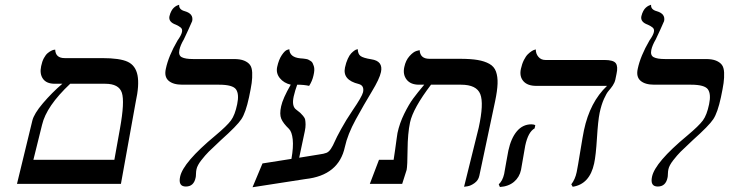

<svg xmlns="http://www.w3.org/2000/svg" viewBox="-20 -766 3037 800"><path d="M272.5 -417Q173.3 -323.7 155.3 -246.1L119.1 -100.1H456.5L480 -231Q500 -341.8 487.8 -379.4Q475.6 -417 418.5 -417ZM50.8 0 114.7 -263.2Q121.6 -292 158.9 -335.9Q196.3 -379.9 239.7 -417H208.5Q173.8 -417 159.2 -437.5Q144.5 -458 151.4 -490.2Q155.3 -509.8 162.8 -523.7Q170.4 -537.6 178.2 -544.2Q186 -550.8 193.4 -554.4Q200.7 -558.1 205.1 -558.6L210 -559.1Q211.4 -523.9 249.5 -523.9H405.3Q479.5 -523.9 512.2 -508.5Q544.9 -493.2 553 -452.4Q561 -411.6 545.4 -340.8L483.9 0Z M727.5 -558.1Q722.7 -535.2 737.5 -527.6Q752.4 -520 784.2 -520H954.6Q981 -520 997.1 -513.4Q1013.2 -506.8 1021.5 -495.8Q1029.8 -484.9 1030.8 -463.6Q1031.7 -442.4 1028.6 -419.9Q1025.4 -397.5 1017.6 -360.8Q1003.9 -296.9 985.8 -269.5Q967.8 -242.2 900.4 -182.1Q863.8 -147.9 849.6 -133.8Q835.4 -119.6 818.8 -98.4Q802.2 -77.1 798.8 -61Q796.9 -53.2 796.6 -41.5Q796.4 -29.8 794.9 -24.9Q787.1 11.2 754.4 11.2Q721.7 11.2 730.5 -29.8Q743.2 -89.8 877.4 -201.2Q925.8 -241.7 942.4 -264.2Q959 -286.6 968.3 -332Q977.1 -374 963.4 -393.6Q949.7 -413.1 892.6 -413.1H739.7Q701.2 -413.1 682.4 -429.7Q663.6 -446.3 670.9 -479Q682.1 -532.7 719.7 -597.2Q735.4 -619.1 738.3 -632.8Q740.7 -644.5 733.4 -650.9Q726.1 -657.2 712.9 -663.1Q681.2 -674.3 686 -698.2Q689 -710.9 694.1 -720.2Q699.2 -729.5 704.6 -734.1Q710 -738.8 714.8 -741.5Q719.7 -744.1 723.1 -745.1L726.6 -746.1Q724.6 -726.1 750.5 -719.2Q787.1 -708.5 780.8 -678.2Q780.3 -675.8 764.9 -642.3Q749.5 -608.9 746.1 -602.1Q731.4 -577.1 727.5 -558.1Z M1308.1 -122.1Q1330.1 -125 1340.3 -129.2Q1350.6 -133.3 1359.1 -146.5Q1367.7 -159.7 1374.5 -175.8Q1381.3 -191.9 1401.4 -228.5Q1421.4 -265.1 1449.2 -306.2Q1488.3 -363.3 1492.7 -381.8Q1498.5 -409.7 1474.6 -416Q1406.2 -432.6 1417.5 -484.9Q1421.9 -505.4 1429 -520.8Q1436 -536.1 1443.1 -543.5Q1450.2 -550.8 1456.5 -555.2Q1462.9 -559.6 1466.8 -560.1L1470.7 -561Q1471.2 -541 1482.2 -532.7Q1493.2 -524.4 1526.9 -519Q1577.1 -511.7 1567.4 -465.8Q1561.5 -437.5 1529.3 -384.5Q1497.1 -331.5 1462.6 -268.6Q1428.2 -205.6 1417 -153.8Q1391.6 -35.2 1252.9 -20L1032.2 14.2L1073.7 -85L1194.3 -104Q1203.1 -153.3 1199.7 -185.1Q1196.3 -216.8 1184.1 -229Q1159.7 -252.4 1151.9 -271.2Q1144 -290 1151.4 -323.2Q1158.2 -355.5 1191.4 -413.1Q1162.6 -419.9 1146 -440.4Q1129.4 -460.9 1134.8 -486.8Q1141.6 -518.1 1154.3 -536.6Q1167 -555.2 1176.3 -558.1L1185.5 -561Q1186.5 -527.3 1231.4 -522.9Q1239.3 -522.5 1242.7 -522Q1246.1 -521.5 1253.7 -520.5Q1261.2 -519.5 1265.1 -517.3Q1269 -515.1 1274.7 -511.7Q1280.3 -508.3 1282.7 -502.9Q1285.2 -497.6 1287.6 -490.5Q1290 -483.4 1289.6 -473.4Q1289.1 -463.4 1286.1 -451.2Q1281.2 -428.7 1268.1 -408.2Q1247.1 -413.1 1218.3 -413.1Q1209.5 -389.2 1203.6 -363.8Q1194.8 -322.8 1214.4 -309.1Q1226.6 -299.8 1231 -295.9Q1235.4 -292 1242.7 -283.4Q1250 -274.9 1251.5 -267.3Q1252.9 -259.8 1253.2 -247.6Q1253.4 -235.4 1250 -219.2L1226.6 -108.9Z M1913.6 12.2 1974.6 -233.9Q1996.6 -334.5 1981.2 -373.8Q1965.8 -413.1 1900.9 -413.1H1775.9Q1701.2 -314.9 1688.5 -255.9Q1678.7 -209.5 1678.2 -142.1Q1677.7 -74.7 1674.3 -58.1L1655.8 0H1521L1559.1 -100.1H1620.1Q1622.6 -114.7 1626.2 -141.1Q1629.9 -167.5 1632.6 -187.7Q1635.3 -208 1636.2 -211.9Q1645 -252.9 1664.3 -292Q1683.6 -331.1 1701.2 -355Q1718.8 -378.9 1747.6 -413.1H1725.6Q1690.9 -413.1 1674.3 -434.3Q1657.7 -455.6 1664.6 -486.8Q1670.4 -514.6 1686.3 -532.2Q1702.1 -549.8 1715.3 -553.7L1728.5 -557.1Q1730.5 -521 1769.5 -521H1895.5Q1940.9 -521 1970 -516.1Q1999 -511.2 2019 -500Q2039.1 -488.8 2046.6 -467.8Q2054.2 -446.8 2053.2 -417.5Q2052.2 -388.2 2043 -344.2L1977.1 -33.2Q1973.1 -14.6 1957.3 -3.2Q1941.4 8.3 1927.2 10.3Z M2168.5 -159.2Q2166.5 -149.9 2159.7 -108.6Q2152.8 -67.4 2150.9 -58.1Q2144.5 -27.8 2121.8 -8.5Q2099.1 10.7 2063 13.2L2058.1 2Q2074.2 -12.7 2080.6 -41Q2082.5 -49.8 2089.1 -89.1Q2095.7 -128.4 2098.1 -138.2Q2109.4 -190.4 2133.8 -219.2Q2158.2 -248 2194.3 -248Q2204.6 -248 2210.4 -244.1L2207.5 -231Q2180.7 -216.3 2168.5 -159.2ZM2478.5 -295.9Q2471.7 -262.7 2467.3 -190.4Q2462.9 -118.2 2455.6 -85Q2437 1.5 2366.2 12.2L2360.4 2Q2376.5 -18.6 2382.8 -48.8Q2387.2 -69.8 2397.9 -136Q2408.7 -202.1 2413.1 -223.1Q2438 -340.8 2509.3 -408.2H2214.4Q2177.7 -408.2 2160.6 -428Q2143.6 -447.8 2150.4 -479Q2154.8 -499.5 2162.8 -515.6Q2170.9 -531.7 2179.2 -539.8Q2187.5 -547.9 2195.1 -552.7Q2202.6 -557.6 2207.5 -558.6L2212.4 -560.1Q2212.4 -542 2223.4 -529.1Q2234.4 -516.1 2252.4 -516.1H2498.5Q2536.1 -516.1 2545.9 -502.4Q2555.7 -488.8 2548.8 -458L2543.9 -434.1Q2541 -421.4 2533 -409.4Q2524.9 -397.5 2516.1 -387.7Q2507.3 -377.9 2496.6 -354Q2485.8 -330.1 2478.5 -295.9Z M2693.8 -558.1Q2689 -535.2 2703.9 -527.6Q2718.8 -520 2750.5 -520H2920.9Q2947.3 -520 2963.4 -513.4Q2979.5 -506.8 2987.8 -495.8Q2996.1 -484.9 2997.1 -463.6Q2998 -442.4 2994.9 -419.9Q2991.7 -397.5 2983.9 -360.8Q2970.2 -296.9 2952.1 -269.5Q2934.1 -242.2 2866.7 -182.1Q2830.1 -147.9 2815.9 -133.8Q2801.8 -119.6 2785.2 -98.4Q2768.6 -77.1 2765.1 -61Q2763.2 -53.2 2762.9 -41.5Q2762.7 -29.8 2761.2 -24.9Q2753.4 11.2 2720.7 11.2Q2688 11.2 2696.8 -29.8Q2709.5 -89.8 2843.8 -201.2Q2892.1 -241.7 2908.7 -264.2Q2925.3 -286.6 2934.6 -332Q2943.4 -374 2929.7 -393.6Q2916 -413.1 2858.9 -413.1H2706.1Q2667.5 -413.1 2648.7 -429.7Q2629.9 -446.3 2637.2 -479Q2648.4 -532.7 2686 -597.2Q2701.7 -619.1 2704.6 -632.8Q2707 -644.5 2699.7 -650.9Q2692.4 -657.2 2679.2 -663.1Q2647.5 -674.3 2652.3 -698.2Q2655.3 -710.9 2660.4 -720.2Q2665.5 -729.5 2670.9 -734.1Q2676.3 -738.8 2681.2 -741.5Q2686 -744.1 2689.5 -745.1L2692.9 -746.1Q2690.9 -726.1 2716.8 -719.2Q2753.4 -708.5 2747.1 -678.2Q2746.6 -675.8 2731.2 -642.3Q2715.8 -608.9 2712.4 -602.1Q2697.8 -577.1 2693.8 -558.1Z"/></svg>

Font: Linux Biolinum
Style: Italic
Weight: 400
Italic angle: -12°
Designer: Philipp H. Poll
Foundry: Philipp H. Poll
Version: Version 1.1.3 ; ttfautohint (v0.9)